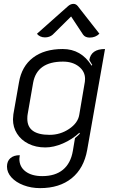

<svg xmlns="http://www.w3.org/2000/svg" viewBox="-20 -762 591 991"><path d="M16 98Q16 70 33.5 54.5Q51 39 82 39Q80 51 80 58Q80 99 112 123Q144 147 198 147Q265 147 305 114Q345 81 356 17L367 -49Q384 -63 392 -72L390 -77Q352 -42 304.5 -21.5Q257 -1 214 -1Q165 -1 127 -20Q89 -39 68 -72Q47 -105 47 -146Q47 -154 49 -172L78 -337Q92 -420 150.5 -464.5Q209 -509 304 -509Q399 -509 453 -423L456 -427L441 -452Q450 -509 522 -509L430 12Q413 107 350 158Q287 209 187 209Q141 209 101.5 194Q62 179 39 153.5Q16 128 16 98ZM389 -169 418 -340Q419 -345 419 -355Q419 -393 387 -418.5Q355 -444 305 -444Q171 -444 151 -335L123 -174Q121 -165 121 -149Q121 -66 236 -66Q291 -66 336.5 -96.5Q382 -127 389 -169ZM212 -569Q199 -569 188 -574Q177 -579 171 -588L332 -731Q345 -742 359 -742Q372 -742 381 -731L493 -588Q473 -568 443 -568Q420 -568 409 -583L347 -677L252 -583Q236 -569 212 -569Z"/></svg>

Font: K2D Light
Style: Italic
Weight: 300
Italic angle: -10°
Designer: Katatrad Aksorn Co.,Ltd.
Foundry: Cadson Demak Co.,Ltd.
Version: Version 1.000; ttfautohint (v1.6)